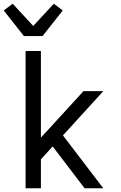

<svg xmlns="http://www.w3.org/2000/svg" viewBox="-30 -1008 650 1028"><path d="M423 0 252 -224 189 -155V0H107V-735H189V-271L417 -520H523L307 -283L523 0ZM98 -815 -10 -952 38 -988 148 -869 258 -988 306 -952 198 -815Z"/></svg>

Font: R Plex Mono
Style: Regular
Weight: 400
Monospace: yes
Designer: Belleve Invis
Foundry: Belleve Invis
Version: Version 31.8.0